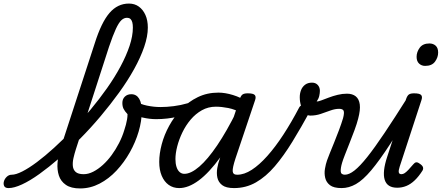

<svg xmlns="http://www.w3.org/2000/svg" viewBox="-232 -1039 2480 1078"><path d="M-184 17Q-203 17 -208.5 5.5Q-214 -6 -210 -20.5Q-206 -35 -194 -46.5Q-182 -58 -166 -58Q-143 -58 -106.5 -76.5Q-70 -95 -24.5 -129Q21 -163 71.5 -209Q122 -255 174.5 -309.5Q227 -364 276.5 -423.5Q326 -483 369 -544Q412 -605 444.5 -665.5Q477 -726 495.5 -781.5Q514 -837 514 -884Q514 -899 526.5 -906.5Q539 -914 556 -914Q573 -914 585.5 -906.5Q598 -899 598 -884Q598 -835 577.5 -775.5Q557 -716 521 -651Q485 -586 436.5 -519Q388 -452 332.5 -386Q277 -320 218 -260.5Q159 -201 100.5 -150.5Q42 -100 -11 -62Q-64 -24 -108.5 -3.5Q-153 17 -184 17ZM218 19Q167 19 138 -1Q109 -21 98.5 -53.5Q88 -86 91 -124.5Q94 -163 106 -201L300 -796Q337 -913 382.5 -966Q428 -1019 492 -1019Q524 -1019 547.5 -1002Q571 -985 584.5 -955Q598 -925 598 -884Q598 -865 585.5 -856Q573 -847 556 -847Q539 -847 526.5 -856Q514 -865 514 -884Q514 -901 511 -913Q508 -925 501 -932Q494 -939 480 -939Q464 -939 449.5 -925.5Q435 -912 418.5 -876.5Q402 -841 380 -776L194 -201Q186 -176 180.5 -151.5Q175 -127 177 -106.5Q179 -86 193 -73.5Q207 -61 238 -61Q264 -61 291.5 -75Q319 -89 345.5 -113Q372 -137 395 -168.5Q418 -200 436.5 -236Q455 -272 466 -309Q471 -324 475 -339Q479 -354 481.5 -369Q484 -384 484 -398Q468 -415 461.5 -428.5Q455 -442 455 -461Q455 -483 469 -496.5Q483 -510 505 -510Q520 -510 531 -503.5Q542 -497 549.5 -484.5Q557 -472 560.5 -454.5Q564 -437 564 -415Q564 -360 546.5 -300.5Q529 -241 497 -184Q465 -127 422 -81Q379 -35 327 -8Q275 19 218 19Z M645 -370Q608 -370 569 -379Q530 -388 498 -409Q493 -413 495 -424.5Q497 -436 503 -448.5Q509 -461 517 -468Q525 -475 532 -470Q555 -454 593.5 -446Q632 -438 669 -438Q704 -438 743.5 -443Q783 -448 820.5 -459Q858 -470 887 -486Q894 -491 894.5 -477.5Q895 -464 891 -447.5Q887 -431 879 -426Q826 -398 766.5 -384Q707 -370 645 -370Z M774 17Q740 17 715 -1Q690 -19 676 -52Q662 -85 662 -130Q662 -176 676 -229Q690 -282 718 -333Q746 -384 786 -426Q826 -468 878.5 -493.5Q931 -519 994 -519Q1032 -519 1076 -505.5Q1120 -492 1155 -468L1137 -399Q1088 -425 1050 -432.5Q1012 -440 980 -440Q937 -440 901.5 -420Q866 -400 838.5 -367.5Q811 -335 792 -295.5Q773 -256 763 -217Q753 -178 753 -146Q753 -121 759 -102Q765 -83 776.5 -73Q788 -63 803 -63Q840 -63 887 -103.5Q934 -144 987.5 -223Q1041 -302 1097 -415L1134 -378Q1069 -244 1005.5 -156.5Q942 -69 884 -26Q826 17 774 17ZM1082 17Q1037 17 1015.5 0.5Q994 -16 988.5 -41.5Q983 -67 988 -95.5Q993 -124 1002 -148L1114 -483Q1121 -503 1130.5 -509Q1140 -515 1159 -515Q1190 -515 1198.5 -505.5Q1207 -496 1200 -476L1090 -149Q1073 -97 1074.5 -77.5Q1076 -58 1099 -58Q1113 -58 1120 -46.5Q1127 -35 1125.5 -20.5Q1124 -6 1113.5 5.5Q1103 17 1082 17Z M1082 17Q1063 17 1056.5 5.5Q1050 -6 1053.5 -20.5Q1057 -35 1069 -46.5Q1081 -58 1100 -58Q1139 -58 1181.5 -85.5Q1224 -113 1269 -163.5Q1314 -214 1359 -283Q1404 -352 1447 -434Q1452 -445 1465.5 -449.5Q1479 -454 1492.5 -452Q1506 -450 1512.5 -442Q1519 -434 1511 -419Q1459 -324 1410 -244Q1361 -164 1311 -105.5Q1261 -47 1205 -15Q1149 17 1082 17Z M1686 17Q1642 17 1621 1Q1600 -15 1594 -40Q1588 -65 1592.5 -91.5Q1597 -118 1604 -138Q1608 -150 1619 -177Q1630 -204 1644 -238.5Q1658 -273 1671.5 -309Q1685 -345 1694 -375Q1702 -405 1697.5 -416.5Q1693 -428 1672 -428Q1649 -428 1623 -418.5Q1597 -409 1569 -399.5Q1541 -390 1510 -390Q1492 -390 1479 -405Q1466 -420 1458.5 -443.5Q1451 -467 1451 -493Q1451 -514 1458 -532.5Q1465 -551 1480.5 -563Q1496 -575 1520 -575Q1540 -575 1552 -562Q1564 -549 1564 -529Q1564 -516 1560.5 -500.5Q1557 -485 1546 -469Q1555 -469 1572.5 -475.5Q1590 -482 1613.5 -491Q1637 -500 1663.5 -506.5Q1690 -513 1716 -513Q1747 -513 1765.5 -498Q1784 -483 1788 -452.5Q1792 -422 1779 -373Q1772 -345 1758.5 -308.5Q1745 -272 1730.5 -235.5Q1716 -199 1704.5 -169.5Q1693 -140 1689 -126Q1680 -96 1681 -77Q1682 -58 1705 -58Q1719 -58 1725.5 -46.5Q1732 -35 1730.5 -20.5Q1729 -6 1718 5.5Q1707 17 1686 17Z M1686 17Q1672 17 1665 5.5Q1658 -6 1659.5 -20.5Q1661 -35 1672 -46.5Q1683 -58 1704 -58Q1728 -58 1758.5 -82Q1789 -106 1830 -157.5Q1871 -209 1927 -292.5Q1983 -376 2058 -495Q2067 -509 2081.5 -507Q2096 -505 2105 -494Q2114 -483 2106 -470Q2021 -326 1959.5 -231.5Q1898 -137 1852 -82.5Q1806 -28 1766.5 -5.5Q1727 17 1686 17Z M1998 15Q1942 15 1928 -29.5Q1914 -74 1942 -159L2048 -483Q2055 -503 2064.5 -509Q2074 -515 2093 -515Q2124 -515 2132.5 -505.5Q2141 -496 2134 -476L2012 -103Q2005 -82 2007 -71.5Q2009 -61 2022 -61Q2031 -61 2040 -67Q2049 -73 2060.5 -85Q2072 -97 2088 -116Q2096 -126 2104 -127.5Q2112 -129 2123 -121Q2139 -111 2142.5 -101Q2146 -91 2140 -81Q2119 -48 2096.5 -26.5Q2074 -5 2049.5 5Q2025 15 1998 15ZM2155 -669Q2135 -669 2121 -682Q2107 -695 2107 -720Q2107 -747 2124.5 -771Q2142 -795 2179 -795Q2200 -795 2214 -782.5Q2228 -770 2228 -744Q2228 -717 2210.5 -693Q2193 -669 2155 -669Z"/></svg>

Font: Playwrite US Trad
Style: Regular
Weight: 400
Designer: Veronika Burian, José Scaglione
Foundry: TypeTogether
Version: Version 1.002